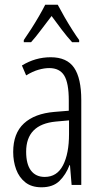

<svg xmlns="http://www.w3.org/2000/svg" viewBox="-20 -785 431 815"><path d="M195 -542Q264 -542 294.5 -497.5Q325 -453 325 -360V0H284L277 -84H275Q260 -44 232.5 -17Q205 10 156 10Q114 10 87.5 -11Q61 -32 48.5 -66Q36 -100 36 -140Q36 -219 81.5 -261Q127 -303 211 -310L272 -315V-358Q272 -433 252.5 -464.5Q233 -496 189 -496Q168 -496 143.5 -489Q119 -482 91 -465L73 -507Q130 -542 195 -542ZM217 -269Q91 -257 91 -141Q91 -88 111.5 -61Q132 -34 170 -34Q222 -34 247.5 -83.5Q273 -133 273 -216V-274ZM225 -765Q237 -742 254 -712.5Q271 -683 288 -656.5Q305 -630 316 -615V-606H286Q265 -629 242.5 -658.5Q220 -688 199 -717Q178 -690 154.5 -658.5Q131 -627 112 -606H81V-615Q95 -635 112 -661.5Q129 -688 145 -715.5Q161 -743 172 -765Z"/></svg>

Font: Noto Sans Telugu ExtraCondensed Light
Style: Regular
Weight: 300
Width: 2
Designer: Jelle Bosma - Monotype Design Team
Foundry: Monotype Imaging Inc.
Version: Version 2.005; ttfautohint (v1.8.4.7-5d5b)